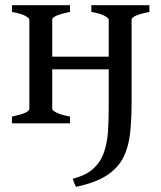

<svg xmlns="http://www.w3.org/2000/svg" viewBox="-20 -474 620 738"><path d="M135.3 -207.5V-256.3H432.1V-207.5ZM25.9 0V-25.9Q92.8 -39.6 92.8 -55.7V-398.4Q92.8 -404.3 76.9 -413.1Q61 -421.9 25.9 -428.2V-454.1H249V-428.2Q180.7 -414.6 180.7 -398.4V-55.7Q180.7 -49.8 197 -41.3Q213.4 -32.7 249 -25.9V0ZM397.9 -97.7V-398.4Q397.9 -404.3 382.1 -413.1Q366.2 -421.9 331.1 -428.2V-454.1H554.2V-428.2Q485.8 -414.6 485.8 -398.4V-97.7ZM397.9 -159.2H485.8V-82Q485.8 -16.1 480.2 37.1Q474.6 90.3 454.1 131.1Q433.6 171.9 390.4 200.2Q347.2 228.5 272 244.1Q267.6 235.4 265.1 228.8Q262.7 222.2 259.8 212.9Q310.5 200.2 338.9 174.1Q367.2 147.9 379.6 111.6Q392.1 75.2 395 32.5Q397.9 -10.3 397.9 -56.2Z"/></svg>

Font: Gentium Book Plus
Style: Regular
Weight: 400
Designer: Victor Gaultney, Annie Olsen, Iska Routamaa, Becca Hirsbrunner
Foundry: SIL International
Version: Version 6.101